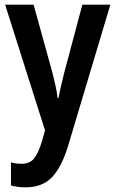

<svg xmlns="http://www.w3.org/2000/svg" viewBox="-20 -563 496 823"><path d="M2 -543H124L204 -254Q211 -226 217.5 -197.5Q224 -169 227 -143H231Q235 -166 241.5 -194Q248 -222 256 -254L333 -543H453L272 62Q244 154 202.5 197Q161 240 90 240Q72 240 56.5 238Q41 236 27 232V133Q37 136 49 137.5Q61 139 73 139Q107 139 125.5 117Q144 95 160 42L173 -4Z"/></svg>

Font: Noto Sans Myanmar UI Condensed SemiBold
Style: Regular
Weight: 600
Width: 3
Designer: Monotype Design Team
Foundry: Monotype Imaging Inc.
Version: Version 2.103; ttfautohint (v1.8.4.7-5d5b)